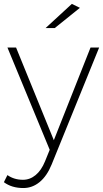

<svg xmlns="http://www.w3.org/2000/svg" viewBox="-31 -763 525 978"><path d="M-11.2 165 6.8 128.9Q41 152.8 85.9 152.8Q121.6 152.8 150.6 128.7Q179.7 104.5 198.2 59.1L222.2 0L6.8 -521H50.8L243.2 -48.8L430.2 -521H474.1L231.9 75.2Q208 133.8 170.9 164.3Q133.8 194.8 87.9 194.8Q28.8 194.8 -11.2 165ZM201.2 -620.1 335 -743.2 376 -723.1 248 -620.1Z"/></svg>

Font: Montserrat Ultra Light
Style: Regular
Weight: 200
Designer: Julieta Ulanovsky
Foundry: Julieta Ulanovsky
Version: Version 3.001;PS 003.001;hotconv 1.0.70;makeotf.lib2.5.58329